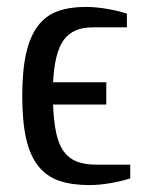

<svg xmlns="http://www.w3.org/2000/svg" viewBox="-20 -530 415 560"><path d="M44.9 -250Q44.9 -325.2 56.4 -375Q67.9 -424.8 90.8 -454.8Q113.8 -484.9 148.4 -497.3Q183.1 -509.8 230 -509.8Q259.8 -509.8 293.5 -503.9Q327.1 -498 350.1 -490.2V-450.2H250Q192.9 -450.2 166 -413.6Q139.2 -377 134.8 -290H290V-225.1H134.8Q136.7 -174.3 144.3 -140.6Q151.9 -106.9 167 -86.9Q182.1 -66.9 205.1 -58.3Q228 -49.8 259.8 -49.8H359.9V-9.8Q336.9 -2 303.5 3.9Q270 9.8 240.2 9.8Q189.5 9.8 152.8 -2.7Q116.2 -15.1 92 -45.2Q67.9 -75.2 56.4 -125Q44.9 -174.8 44.9 -250Z"/></svg>

Font: 
Style: .
Weight: 400
Designer: Jovanny Lemonad
Foundry: Jovanny Lemonad
Version: Version 1.002